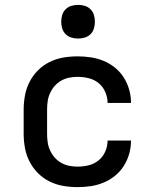

<svg xmlns="http://www.w3.org/2000/svg" viewBox="-20 -759 640 787"><path d="M298 8Q268 8 239 3Q210 -2 183.5 -15Q157 -28 136 -49Q115 -70 101.5 -96Q88 -122 82.5 -151.5Q77 -181 77 -210V-310Q77 -339 82.5 -368.5Q88 -398 101.5 -424Q115 -450 136 -471Q157 -492 183.5 -505Q210 -518 239 -523Q268 -528 298 -528Q325 -528 352 -524Q379 -520 404.5 -509.5Q430 -499 451.5 -481.5Q473 -464 487.5 -441Q502 -418 509.5 -391.5Q517 -365 517 -338V-337H421Q421 -360 411.5 -382Q402 -404 384 -418.5Q366 -433 343.5 -438.5Q321 -444 298 -444Q280 -444 263 -440.5Q246 -437 231 -428.5Q216 -420 204.5 -407Q193 -394 185.5 -378Q178 -362 175.5 -344.5Q173 -327 173 -310V-210Q173 -193 175.5 -175.5Q178 -158 185.5 -142Q193 -126 204.5 -113Q216 -100 231 -91.5Q246 -83 263 -79.5Q280 -76 298 -76Q321 -76 343.5 -81.5Q366 -87 384 -101.5Q402 -116 411.5 -138Q421 -160 421 -183H517V-182Q517 -155 509.5 -128.5Q502 -102 487.5 -79Q473 -56 451.5 -38.5Q430 -21 404.5 -10.5Q379 0 352 4Q325 8 298 8ZM300 -601Q286 -601 272.5 -605Q259 -609 249 -619Q239 -629 235 -642.5Q231 -656 231 -670Q231 -684 235 -697.5Q239 -711 249 -721Q259 -731 272.5 -735Q286 -739 300 -739Q314 -739 327.5 -735Q341 -731 351 -721Q361 -711 365 -697.5Q369 -684 369 -670Q369 -656 365 -642.5Q361 -629 351 -619Q341 -609 327.5 -605Q314 -601 300 -601Z"/></svg>

Font: Iosevka Fixed Medium Extended
Style: Regular
Weight: 500
Width: 7
Monospace: yes
Designer: Belleve Invis
Foundry: Belleve Invis
Version: Version 24.1.1; ttfautohint (v1.8.4)